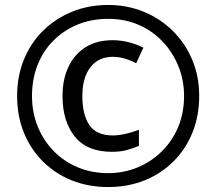

<svg xmlns="http://www.w3.org/2000/svg" viewBox="-20 -744 872 774"><path d="M431 -132Q331 -132 281.5 -193.5Q232 -255 232 -357Q232 -423 255.5 -473.5Q279 -524 324 -553Q369 -582 435 -582Q466 -582 498 -574Q530 -566 558 -552L529 -489Q504 -502 480.5 -508.5Q457 -515 436 -515Q377 -515 344.5 -473Q312 -431 312 -357Q312 -281 340.5 -239.5Q369 -198 435 -198Q458 -198 486.5 -204.5Q515 -211 540 -221V-156Q516 -146 491 -139Q466 -132 431 -132ZM416 10Q336 10 269 -17Q202 -44 152.5 -93.5Q103 -143 76 -210Q49 -277 49 -357Q49 -436 76 -503Q103 -570 153 -619.5Q203 -669 270 -696.5Q337 -724 416 -724Q492 -724 558.5 -697Q625 -670 675.5 -620.5Q726 -571 754.5 -504Q783 -437 783 -357Q783 -277 756 -210Q729 -143 679.5 -93.5Q630 -44 563 -17Q496 10 416 10ZM416 -46Q479 -46 534.5 -69Q590 -92 632.5 -134Q675 -176 698.5 -232.5Q722 -289 722 -357Q722 -421 699 -477.5Q676 -534 635 -577Q594 -620 538.5 -644Q483 -668 416 -668Q349 -668 293 -645Q237 -622 195.5 -580.5Q154 -539 131.5 -482Q109 -425 109 -357Q109 -292 131.5 -235.5Q154 -179 195 -136.5Q236 -94 292.5 -70Q349 -46 416 -46Z"/></svg>

Font: Noto Sans Armenian Medium
Style: Regular
Weight: 500
Designer: Monotype Design Team
Foundry: Monotype Imaging Inc.
Version: Version 2.007